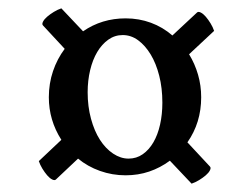

<svg xmlns="http://www.w3.org/2000/svg" viewBox="-20 -540 602 460"><path d="M288 -160Q307 -160 322 -170.5Q337 -181 347.5 -199Q358 -217 363.5 -241.5Q369 -266 369 -294Q369 -329 361.5 -358.5Q354 -388 341 -409.5Q328 -431 311 -443.5Q294 -456 274 -456Q255 -456 239.5 -445Q224 -434 213 -415.5Q202 -397 196 -372Q190 -347 190 -319Q190 -285 198 -255.5Q206 -226 219.5 -205Q233 -184 251 -172Q269 -160 288 -160ZM452 -510Q455 -513 461 -510Q467 -507 473 -500Q479 -493 484.5 -484Q490 -475 493 -466L433 -410Q447 -387 454.5 -361Q462 -335 462 -307Q462 -246 429 -199L483 -141Q486 -138 483 -132Q480 -126 473 -120Q466 -114 457 -108.5Q448 -103 439 -100L387 -155Q364 -138 337.5 -129Q311 -120 281 -120Q249 -120 219.5 -130.5Q190 -141 167 -160L114 -110Q111 -107 105 -110Q99 -113 93 -120Q87 -127 81.5 -136Q76 -145 73 -154L127 -205Q97 -252 97 -307Q97 -340 107 -369.5Q117 -399 135 -423L83 -479Q80 -482 83 -488Q86 -494 93 -500Q100 -506 109 -511.5Q118 -517 127 -520L179 -465Q224 -496 281 -496Q313 -496 341.5 -485.5Q370 -475 393 -455Z"/></svg>

Font: Vermiglione
Style: Bold
Weight: 700
Version: Version 1.000